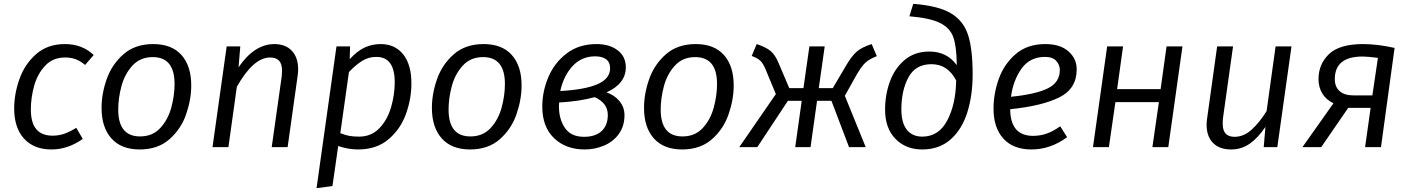

<svg xmlns="http://www.w3.org/2000/svg" viewBox="-20 -768 7358 1002"><path d="M469 -481 424 -429Q401 -449 376 -458.5Q351 -468 320 -468Q256 -468 216 -425.5Q176 -383 158.5 -321Q141 -259 141 -196Q141 -60 254 -60Q287 -60 315.5 -70Q344 -80 378 -101L412 -43Q334 12 249 12Q157 12 105.5 -44.5Q54 -101 54 -202Q54 -278 81.5 -355.5Q109 -433 168.5 -485.5Q228 -538 319 -538Q409 -538 469 -481Z M510 -205Q510 -279 537 -355.5Q564 -432 624.5 -485Q685 -538 780 -538Q876 -538 927 -481Q978 -424 978 -322Q978 -249 951.5 -172Q925 -95 864.5 -41.5Q804 12 709 12Q613 12 561.5 -45.5Q510 -103 510 -205ZM891 -330Q891 -470 777 -470Q712 -470 671.5 -426Q631 -382 614 -319Q597 -256 597 -196Q597 -56 711 -56Q776 -56 816.5 -100Q857 -144 874 -207Q891 -270 891 -330Z M1536 -406Q1536 -390 1533 -370L1481 0H1398L1450 -368Q1452 -390 1452 -398Q1452 -435 1436 -451.5Q1420 -468 1390 -468Q1302 -468 1216 -315L1172 0H1089L1163 -526H1234L1225 -417Q1308 -538 1412 -538Q1470 -538 1503 -503Q1536 -468 1536 -406Z M1736 -526H1807L1805 -459Q1844 -502 1883 -520Q1922 -538 1967 -538Q2041 -538 2084 -484.5Q2127 -431 2127 -333Q2127 -252 2098.5 -173Q2070 -94 2007.5 -41Q1945 12 1849 12Q1798 12 1745 -6L1715 203L1632 214ZM2040 -339Q2040 -471 1944 -471Q1903 -471 1869.5 -450Q1836 -429 1801 -392L1756 -73Q1781 -63 1802.5 -59Q1824 -55 1854 -55Q1918 -55 1960 -99Q2002 -143 2021 -208.5Q2040 -274 2040 -339Z M2234 -205Q2234 -279 2261 -355.5Q2288 -432 2348.5 -485Q2409 -538 2504 -538Q2600 -538 2651 -481Q2702 -424 2702 -322Q2702 -249 2675.5 -172Q2649 -95 2588.5 -41.5Q2528 12 2433 12Q2337 12 2285.5 -45.5Q2234 -103 2234 -205ZM2615 -330Q2615 -470 2501 -470Q2436 -470 2395.5 -426Q2355 -382 2338 -319Q2321 -256 2321 -196Q2321 -56 2435 -56Q2500 -56 2540.5 -100Q2581 -144 2598 -207Q2615 -270 2615 -330Z M3246 -417Q3246 -331 3145 -286Q3188 -271 3213.5 -239.5Q3239 -208 3239 -167Q3239 -110 3210 -69.5Q3181 -29 3133 -8.5Q3085 12 3031 12Q2933 12 2871.5 -47Q2810 -106 2810 -212Q2810 -290 2841.5 -365Q2873 -440 2937 -489Q3001 -538 3093 -538Q3161 -538 3203.5 -505.5Q3246 -473 3246 -417ZM2904 -293Q3032 -300 3098 -328.5Q3164 -357 3164 -412Q3164 -443 3143.5 -458.5Q3123 -474 3086 -474Q3015 -474 2968 -423Q2921 -372 2904 -293ZM2898 -233Q2897 -226 2897 -213Q2897 -146 2928.5 -100Q2960 -54 3028 -54Q3087 -54 3119.5 -84Q3152 -114 3152 -168Q3152 -230 3084 -261Q3003 -239 2898 -233Z M3341 -205Q3341 -279 3368 -355.5Q3395 -432 3455.5 -485Q3516 -538 3611 -538Q3707 -538 3758 -481Q3809 -424 3809 -322Q3809 -249 3782.5 -172Q3756 -95 3695.5 -41.5Q3635 12 3540 12Q3444 12 3392.5 -45.5Q3341 -103 3341 -205ZM3722 -330Q3722 -470 3608 -470Q3543 -470 3502.5 -426Q3462 -382 3445 -319Q3428 -256 3428 -196Q3428 -56 3542 -56Q3607 -56 3647.5 -100Q3688 -144 3705 -207Q3722 -270 3722 -330Z M4556 -475Q4517 -460 4495.5 -440Q4474 -420 4446 -370L4389 -268L4498 0H4411L4319 -242H4244L4210 0H4130L4164 -242H4092L3932 0H3838L4029 -277L3975 -407Q3962 -438 3947.5 -451.5Q3933 -465 3903 -476L3929 -538Q3979 -521 4002 -501.5Q4025 -482 4042 -442L4099 -308H4173L4204 -526H4284L4253 -308H4326L4392 -420Q4425 -477 4452 -499.5Q4479 -522 4529 -538Z M4599 -196Q4599 -273 4624 -342Q4649 -411 4701 -455Q4753 -499 4830 -499Q4922 -499 4973 -428V-434Q4972 -526 4955 -574Q4938 -622 4886 -648Q4834 -674 4726 -683L4746 -748Q4876 -738 4942 -699Q5008 -660 5032 -586Q5056 -512 5056 -381Q5056 -268 5027.5 -179.5Q4999 -91 4940 -39.5Q4881 12 4793 12Q4707 12 4653 -43.5Q4599 -99 4599 -196ZM4970 -348Q4926 -433 4841 -433Q4758 -433 4721 -364.5Q4684 -296 4684 -197Q4684 -127 4712.5 -91Q4741 -55 4793 -55Q4879 -55 4923.5 -139.5Q4968 -224 4970 -348Z M5252 -198Q5253 -59 5371 -59Q5409 -59 5443 -71Q5477 -83 5513 -109L5549 -52Q5462 12 5363 12Q5268 12 5216.5 -44.5Q5165 -101 5165 -201Q5165 -281 5193 -358Q5221 -435 5281.5 -486.5Q5342 -538 5435 -538Q5513 -538 5556 -500Q5599 -462 5599 -406Q5599 -305 5508.5 -260Q5418 -215 5252 -198ZM5511 -403Q5511 -429 5492.5 -450Q5474 -471 5434 -471Q5355 -471 5311.5 -410.5Q5268 -350 5256 -263Q5386 -276 5448.5 -307Q5511 -338 5511 -403Z M6028 -235H5801L5767 0H5684L5758 -526H5841L5810 -303H6037L6068 -526H6151L6077 0H5994Z M6277 -117Q6277 -135 6280 -153L6332 -526H6415L6363 -156Q6361 -144 6361 -123Q6361 -87 6376.5 -70.5Q6392 -54 6423 -54Q6470 -54 6511 -90.5Q6552 -127 6590 -188L6637 -526H6720L6646 0H6575L6584 -106Q6546 -49 6502.5 -18.5Q6459 12 6405 12Q6344 12 6310.5 -22Q6277 -56 6277 -117Z M7258 -518 7187 0H7104L7133 -205H7016L6875 0H6777L6939 -229Q6900 -248 6880.5 -280.5Q6861 -313 6861 -355Q6861 -433 6915.5 -485.5Q6970 -538 7094 -538Q7167 -538 7258 -518ZM6946 -355Q6946 -315 6971 -292.5Q6996 -270 7046 -270H7142L7171 -466Q7117 -473 7091 -473Q6946 -473 6946 -355Z"/></svg>

Font: FiraGO Book
Style: Italic
Weight: 350
Italic angle: -8°
Designer: bBox Type GmbH
Foundry: bBox Type GmbH
Version: Version 1.001